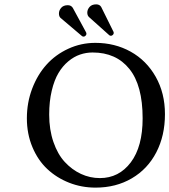

<svg xmlns="http://www.w3.org/2000/svg" viewBox="-20 -856 781 886"><path d="M407.2 -613.8Q377.4 -613.8 349.4 -604.2Q321.3 -594.7 295.2 -573Q269 -551.3 249.8 -519Q230.5 -486.8 218.8 -437.5Q207 -388.2 207 -327.1Q207 -257.3 226.6 -200.7Q246.1 -144 279.1 -108.4Q312 -72.8 353.5 -53.5Q395 -34.2 440.9 -34.2Q528.8 -34.2 583.5 -106.7Q638.2 -179.2 638.2 -310.1Q638.2 -461.9 577.1 -537.8Q516.1 -613.8 407.2 -613.8ZM741.2 -329.1Q741.2 -230 701.2 -152.8Q661.1 -75.7 588.1 -33Q515.1 9.8 420.9 9.8Q356.4 9.8 298.8 -12.9Q241.2 -35.6 198 -76.2Q154.8 -116.7 129.4 -177.5Q104 -238.3 104 -310.1Q104 -382.3 128.4 -446.8Q152.8 -511.2 194.6 -557.6Q236.3 -604 295.2 -631.1Q354 -658.2 419.9 -658.2Q509.8 -658.2 582.8 -617.7Q655.8 -577.1 698.5 -501.7Q741.2 -426.3 741.2 -329.1ZM252 -793.9Q252 -808.1 262.5 -820.1Q272.9 -832 293 -832Q308.1 -832 315.9 -819.8L375 -710.9Q378.9 -704.6 378.9 -700.2Q378.9 -694.8 374.5 -690.9Q370.1 -687 366.2 -687Q360.8 -687 357.9 -689.9L258.8 -773.9Q252 -780.8 252 -793.9ZM382.8 -797.9Q382.8 -812 393.3 -824Q403.8 -835.9 423.8 -835.9Q439.5 -835.9 446.8 -824.2L501 -714.8Q504.9 -708.5 504.9 -704.1Q504.9 -698.7 500.5 -694.8Q496.1 -690.9 492.2 -690.9Q486.8 -690.9 483.9 -693.8L390.1 -777.8Q382.8 -785.2 382.8 -797.9Z"/></svg>

Font: Linear Smooth
Style: Regular
Weight: 400
Designer: Philipp H. Poll, Flanker
Foundry: Philipp H. Poll, reworked by Flanker
Version: Version 1.061 | FøM Fix